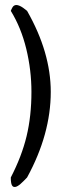

<svg xmlns="http://www.w3.org/2000/svg" viewBox="-20 -655 264 772"><path d="M88.9 58.6Q74.2 74.2 62.3 84.7Q50.3 95.2 41.3 96.7Q32.2 98.1 27.8 89.6Q23.4 81.1 23.4 58.6Q67.4 -26.4 86.9 -107.4Q106.4 -188.5 106.4 -285.6Q106.4 -372.6 85.7 -458.3Q64.9 -543.9 23.4 -611.3Q26.4 -619.1 30.3 -625.7Q34.2 -632.3 41.3 -634.3Q48.3 -636.2 59.6 -631.3Q70.8 -626.5 88.9 -611.3Q184.1 -444.3 184.1 -285.6Q184.1 -115.7 88.9 58.6Z"/></svg>

Font: AKL 022
Style: Regular
Weight: 400
Designer: AKL
Foundry: AKL
Version: Version 2.053;August 19, 2024;FontCreator 13.0.0.2675 64-bit